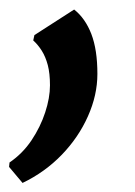

<svg xmlns="http://www.w3.org/2000/svg" viewBox="-46 -142 291 413"><path d="M2.5 251.5 -26.5 217 -25.5 207.5Q2.5 188.5 21.8 159.8Q41 131 51.2 99.8Q61.5 68.5 61.5 41.5Q61.5 16 56.8 -2Q52 -20 43.8 -33Q35.5 -46 25.5 -55L28 -66.5L113.5 -121.5Q137.5 -102.5 150.5 -68.8Q163.5 -35 163.5 17Q163.5 62.5 143.2 108Q123 153.5 86.8 191Q50.5 228.5 2.5 251.5Z"/></svg>

Font: Merriweather 20pt SemiBold
Style: Italic
Weight: 600
Italic angle: -7.8°
Version: Version 2.101